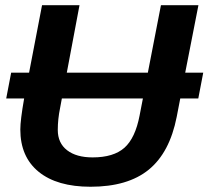

<svg xmlns="http://www.w3.org/2000/svg" viewBox="-20 -708 801 738"><path d="M659.2 -258.8Q632.3 -121.6 551.8 -55.9Q471.2 9.8 328.1 9.8Q199.2 9.8 128.7 -47.6Q58.1 -105 58.1 -210.4Q58.1 -246.1 72.8 -329.6H3.9L22.9 -428.7H91.8L141.6 -688H285.6L236.8 -428.7H548.3L598.6 -688H742.7L691.9 -428.7H761.2L742.2 -329.6H672.9ZM335.9 -103Q416.5 -103 458.3 -140.1Q500 -177.2 516.6 -264.2L529.3 -329.6H217.8L210.9 -292.5Q202.1 -250 202.1 -208.5Q202.1 -158.2 237.8 -130.6Q273.4 -103 335.9 -103Z"/></svg>

Font: Arimo
Style: Italic
Weight: 400
Italic angle: -12°
Designer: Steve Matteson
Foundry: Monotype Imaging Inc.
Version: Version 1.33